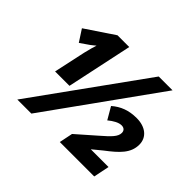

<svg xmlns="http://www.w3.org/2000/svg" viewBox="-153 -947 1179 1179"><g transform="rotate(45 437.0 -357.0)"><path d="M110 0H232L744 -714H624ZM197 -494 152 -286H277L368 -714H266L81 -590L131 -513L189 -553C195 -557 209 -569 220 -578C214 -558 205 -530 197 -494ZM479 0H778L799 -103H645L706 -153C785 -213 836 -260 836 -334C836 -397 786 -438 709 -438C641 -438 590 -418 545 -379L591 -300C620 -324 650 -341 675 -341C695 -341 709 -330 709 -309C709 -276 680 -248 620 -196L497 -88Z"/></g></svg>

Font: Noto Sans SemiCondensed ExtraBold
Style: Italic
Weight: 800
Width: 4
Italic angle: -12°
Designer: Monotype Design Team
Foundry: Monotype Imaging Inc.
Version: Version 2.013